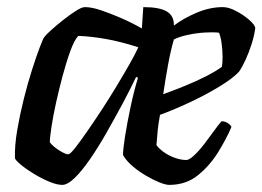

<svg xmlns="http://www.w3.org/2000/svg" viewBox="-20 -520 738 540"><path d="M155 0Q140 0 118.5 -9Q97 -18 75.5 -31Q54 -44 39 -56.5Q24 -69 22 -75Q21 -111 28.5 -154.5Q36 -198 47 -242Q58 -286 70 -323.5Q82 -361 91.5 -386Q101 -411 104 -415Q109 -422 124 -435.5Q139 -449 158 -464Q177 -479 193.5 -489.5Q210 -500 219 -500Q238 -500 264.5 -491Q291 -482 321 -469Q351 -456 379 -440L383 -500Q429 -500 449.5 -487.5Q470 -475 469 -448Q495 -468 532.5 -484Q570 -500 607 -500Q623 -500 644 -489Q665 -478 681 -464Q697 -450 698 -441Q695 -419 687.5 -395.5Q680 -372 670.5 -351.5Q661 -331 652 -318Q634 -299 597 -276.5Q560 -254 515.5 -233Q471 -212 430 -197Q425 -170 423.5 -152.5Q422 -135 420 -112Q427 -102 441 -92Q455 -82 472 -76Q489 -70 504 -70Q512 -70 526 -83Q540 -96 554.5 -115Q569 -134 582 -152Q595 -170 603 -179Q613 -179 621 -173.5Q629 -168 631 -163Q617 -130 593.5 -92Q570 -54 536.5 -27Q503 0 456 0Q446 0 428.5 -7Q411 -14 390.5 -26Q370 -38 352.5 -53Q335 -68 326 -84Q326 -101 332 -138.5Q338 -176 347.5 -220.5Q357 -265 368 -301L363 -304Q347 -270 325 -229Q303 -188 280 -147.5Q257 -107 234 -73.5Q211 -40 190.5 -20Q170 0 155 0ZM172 -86Q177 -86 190.5 -103Q204 -120 223.5 -148Q243 -176 265 -209.5Q287 -243 307.5 -277Q328 -311 344.5 -340Q361 -369 369 -387Q320 -403 277 -410.5Q234 -418 200 -419Q189 -407 178 -377Q167 -347 156.5 -308Q146 -269 137.5 -230.5Q129 -192 124.5 -161.5Q120 -131 120 -120Q129 -108 146.5 -97Q164 -86 172 -86ZM439 -255Q472 -267 502.5 -279.5Q533 -292 559.5 -305.5Q586 -319 604 -332Q605 -337 605.5 -344.5Q606 -352 606 -359Q606 -377 603.5 -396.5Q601 -416 596 -428Q579 -430 555.5 -428.5Q532 -427 508.5 -422Q485 -417 469 -409Q460 -378 452.5 -337Q445 -296 439 -255Z"/></svg>

Font: Texturina Medium 12pt SemiBold
Style: Italic
Weight: 600
Italic angle: -11°
Version: Version 1.002